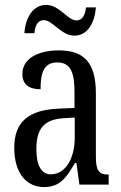

<svg xmlns="http://www.w3.org/2000/svg" viewBox="-20 -751 494 781"><path d="M283 -606C338 -606 366 -662 370 -721H330C327 -694 317 -668 291 -668C255 -668 222 -731 168 -731C111 -731 83 -674 79 -616H120C122 -643 132 -669 158 -669C195 -669 228 -606 283 -606ZM159 10C226 10 251 -31 285 -88H291L303 0H422V-41H419C383 -41 370 -57 370 -113V-372C370 -499 319 -546 220 -546C130 -546 71 -510 71 -450C71 -409 96 -388 145 -388C145 -453 157 -497 213 -497C272 -497 283 -448 283 -373V-312L218 -309C97 -304 38 -256 38 -150C38 -41 92 10 159 10ZM187 -42C146 -42 128 -82 128 -144C128 -223 155 -265 238 -270L284 -273V-191C284 -106 246 -42 187 -42Z"/></svg>

Font: Noto Serif Tamil ExtraCondensed
Style: Italic
Weight: 400
Width: 2
Italic angle: -12°
Designer: Indian Type Foundry, Tom Grace, and the Monotype Design Team
Foundry: Monotype Imaging Inc.
Version: Version 2.003